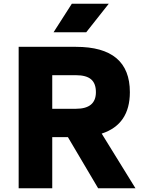

<svg xmlns="http://www.w3.org/2000/svg" viewBox="-20 -1009 781 1029"><path d="M80 0ZM344 -274H260V0H80V-758H387Q676 -758 676 -515Q676 -342 525 -293L706 0H506ZM260 -426H387Q494 -426 494 -515Q494 -562 468 -584Q442 -606 387 -606H260ZM365 -989H563L442 -836H267Z"/></svg>

Font: Biryani Heavy
Style: Regular
Weight: 900
Designer: Dan Reynolds and Mathieu Réguer
Foundry: Dan Reynolds and Mathieu Réguer
Version: Version 1.003; ttfautohint (v1.1) -l 5 -r 5 -G 72 -x 0 -D la